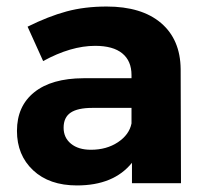

<svg xmlns="http://www.w3.org/2000/svg" viewBox="-20 -564 636 591"><path d="M32.2 -161.1Q32.2 -237.3 85.4 -280Q138.7 -322.8 236.8 -323.2H384.8V-333Q384.8 -376.5 356.4 -399.7Q328.1 -422.9 272.9 -422.9Q198.2 -422.9 112.8 -376L64.9 -481.9Q128.9 -513.7 184.8 -528.8Q240.7 -543.9 308.1 -543.9Q416 -543.9 475.6 -493.2Q535.2 -442.4 536.1 -351.1L537.1 0H386.2V-63Q330.1 6.8 216.8 6.8Q131.8 6.8 82 -39.8Q32.2 -86.4 32.2 -161.1ZM175.8 -170.9Q175.8 -140.1 198.5 -121.6Q221.2 -103 259.8 -103Q308.1 -103 343 -126.2Q377.9 -149.4 384.8 -184.1V-231.9H264.2Q219.2 -231.9 197.5 -217.3Q175.8 -202.6 175.8 -170.9Z"/></svg>

Font: Montserrat Semi Bold
Style: Regular
Weight: 600
Designer: Julieta Ulanovsky
Foundry: Julieta Ulanovsky
Version: Version 3.001;PS 003.001;hotconv 1.0.70;makeotf.lib2.5.58329